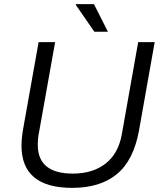

<svg xmlns="http://www.w3.org/2000/svg" viewBox="-20 -888 775 920"><path d="M432.1 -735.8 342.8 -865.2 344.2 -868.2H430.2L497.1 -735.8ZM326.2 12.2Q83 12.2 83 -189.9Q83 -225.6 90.8 -270L165 -686H244.1L167 -253.9Q161.1 -228 161.1 -193.8Q161.1 -56.2 329.1 -56.2Q424.8 -56.2 486.3 -104.5Q547.9 -152.8 564 -246.1L642.1 -686H721.2L646 -262.2Q620.1 -119.6 540 -53.7Q460 12.2 326.2 12.2Z"/></svg>

Font: Archivo Light
Style: Italic
Weight: 300
Italic angle: -10°
Designer: Hector Gatti
Foundry: Omnibus-Type
Version: Version 2.001